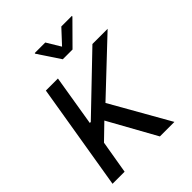

<svg xmlns="http://www.w3.org/2000/svg" viewBox="-259 -1092 1235 1235"><g transform="rotate(-45 358.5 -474.5)"><path d="M34.4 0H144.2L182.5 -225.9L284.8 -324.9L465.2 0H597.3L370 -399.9L717 -727.3H578.8L216.6 -380H207.7L264.9 -727.3H155.2ZM274.5 -943.2 374.6 -792.6H463.1L612.6 -943.2L613.3 -948.5H517L428.6 -853.3L371.1 -948.5H275.2Z"/></g></svg>

Font: Margiela Sans Medium
Style: Italic
Weight: 500
Italic angle: -9.39999°
Designer: Stefan Endress, Andreas Faust
Version: Version 1.100;FEAKit 1.0